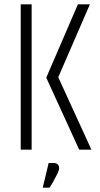

<svg xmlns="http://www.w3.org/2000/svg" viewBox="-20 -686 459 880"><path d="M337 -666H392L247 -332L399 0H343L192 -330ZM75 -666H125V0H75ZM203 61H226Q236 61 243.5 66.5Q251 72 251 85Q251 94 242.5 111.5Q234 129 224 146.5Q214 164 207 174H176Z"/></svg>

Font: Khand Variable Light
Style: Regular
Weight: 300
Designer: Satya Rajpurohit
Foundry: Indian Type Foundry
Version: Version 3.000